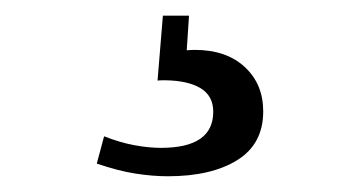

<svg xmlns="http://www.w3.org/2000/svg" viewBox="-20 -17 457 244"><path d="M193.4 207Q173.8 207 152.1 203.6Q130.4 200.2 103 190.9L112.3 156.2Q132.3 164.1 150.6 167.5Q168.9 170.9 184.6 170.9Q251 170.9 251 125Q251 105 235.1 95.2Q219.2 85.4 189.5 85Q183.1 85 180.2 85.4L187 2.9H220.2L217.3 46.9Q217.8 46.9 221.4 46.6Q225.1 46.4 227.5 46.4Q267.6 46.4 291 68.1Q314.5 89.8 314.5 124.5Q314.5 166 281.5 186.5Q248.5 207 193.4 207Z"/></svg>

Font: Kameron
Style: Regular
Weight: 400
Designer: Vernon Adams
Foundry: Vernon Adams
Version: Version 1.100